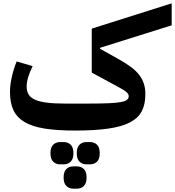

<svg xmlns="http://www.w3.org/2000/svg" viewBox="-20 -772 1051 1153"><path d="M431 12Q322 12 247.5 0Q173 -12 127 -39.5Q81 -67 60.5 -111Q40 -155 40 -220Q40 -260 50.5 -308Q61 -356 80 -403L176 -375Q159 -341 149.5 -309.5Q140 -278 140 -253Q140 -224 152 -204.5Q164 -185 191 -173Q218 -161 262 -155.5Q306 -150 371 -150H511Q584 -150 631 -152Q678 -154 705 -159Q732 -164 742.5 -172.5Q753 -181 753 -195Q753 -206 741 -217.5Q729 -229 692 -249L531 -336V-600L1011 -752V-620L581 -485V-479L692 -417Q737 -392 768 -368.5Q799 -345 817.5 -320Q836 -295 844.5 -267.5Q853 -240 853 -206Q853 -145 831 -103.5Q809 -62 759.5 -36.5Q710 -11 629 0.5Q548 12 431 12ZM500 215Q474 215 457.5 199Q441 183 441 148Q441 113 457.5 97Q474 81 500 81H520Q546 81 562.5 97Q579 113 579 148Q579 183 562.5 199Q546 215 520 215ZM421 361Q395 361 378.5 345Q362 329 362 294Q362 259 378.5 243Q395 227 421 227H441Q467 227 483.5 243Q500 259 500 294Q500 329 483.5 345Q467 361 441 361ZM342 215Q316 215 299.5 199Q283 183 283 148Q283 113 299.5 97Q316 81 342 81H362Q388 81 404.5 97Q421 113 421 148Q421 183 404.5 199Q388 215 362 215Z"/></svg>

Font: IBM Plex Sans Arabic
Style: Bold
Weight: 700
Designer: Mike Abbink, Paul van der Laan, Pieter van Rosmalen, Wael Morcos, Khajak Apelian
Foundry: Bold Monday
Version: Version 1.2